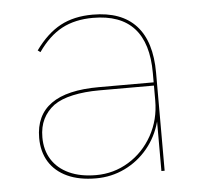

<svg xmlns="http://www.w3.org/2000/svg" viewBox="-43 -542 615 591"><g transform="rotate(-5 265.0 -246.5)"><path d="M433 -153Q420.5 -106.5 391 -70.8Q361.5 -35 320 -15Q278.5 5 231 5Q179 5 142.2 -12Q105.5 -29 86.2 -60.2Q67 -91.5 67 -134Q67 -204 116 -239Q164.5 -274 264 -274H433V-303Q433 -488 264 -488Q208.5 -488 168 -466.5Q127.5 -445 94 -397L86 -403Q122 -453 164 -475.5Q206 -498 264 -498Q352.5 -498 397.8 -448.8Q443 -399.5 443 -303V0H433ZM232 -5Q286.5 -5 332.5 -33Q378.5 -61 405.8 -109.8Q433 -158.5 433 -218V-264H264Q218.5 -264 182 -256Q145.5 -248 123 -232Q100.5 -215 88.8 -191.2Q77 -167.5 77 -135Q77 -95.5 95.5 -66.2Q114 -37 148.8 -21Q183.5 -5 232 -5Z"/></g></svg>

Font: HK Grotesk Thin
Style: Regular
Weight: 100
Designer: Alfredo Marco Pradil
Foundry: Hanken Design Co.
Version: Version 3.001